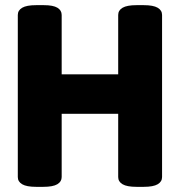

<svg xmlns="http://www.w3.org/2000/svg" viewBox="-20 -722 697 744"><path d="M120 2Q83 2 66 -8Q49 -18 49 -36V-664Q49 -682 66 -692Q83 -702 120 -702H150Q186 -702 202.5 -692Q219 -682 219 -664V-434H438V-664Q438 -682 455 -692Q472 -702 509 -702H537Q574 -702 591 -692Q608 -682 608 -664V-36Q608 -18 591 -8Q574 2 537 2H509Q472 2 455 -8Q438 -18 438 -36V-281H219V-36Q219 -18 202 -8Q185 2 148 2Z"/></svg>

Font: Asap Semi Condensed ExtraBold
Style: Regular
Weight: 800
Width: 4
Designer: Pablo Cosgaya
Foundry: Omnibus-Type
Version: Version 3.001; ttfautohint (v1.8.4.7-5d5b)